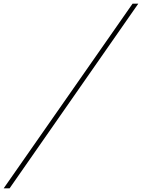

<svg xmlns="http://www.w3.org/2000/svg" viewBox="-216 -770 769 1040"><path d="M-196 250H-164L533 -750H502Z"/></svg>

Font: Mazius Display Extra italic
Style: Regular
Weight: 400
Italic angle: -17°
Designer: Alberto Casagrande & Collletttivo
Foundry: Collletttivo
Version: Version 2.000;Glyphs 3.2 (3217)